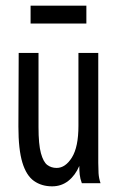

<svg xmlns="http://www.w3.org/2000/svg" viewBox="-20 -647 415 678"><path d="M164 11Q127 11 100 -8Q73 -27 59 -73Q45 -119 45 -200L46 -460H116V-198Q116 -137 124.5 -106Q133 -75 147 -64.5Q161 -54 180 -54Q211 -54 234 -91Q257 -128 257 -203V-460H327V-72Q327 -53 328 -35.5Q329 -18 335 0H269Q263 -16 261.5 -30.5Q260 -45 260 -61Q246 -28 221.5 -8.5Q197 11 164 11ZM88 -564V-627H285V-564Z"/></svg>

Font: Inconsolata Condensed Medium
Style: Regular
Weight: 500
Width: 3
Monospace: yes
Designer: Raph Levien, Cyreal, Brenton Simpson
Foundry: Raph Levien, Cyreal, Google
Version: Version 3.100; ttfautohint (v1.8.4.7-5d5b)